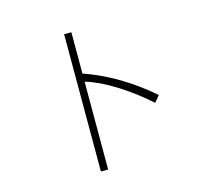

<svg xmlns="http://www.w3.org/2000/svg" viewBox="-108 -831 1179 1047"><g transform="rotate(-15 481.0 -307.5)"><path d="M378 -695V-462Q577 -392 750 -241L720 -205Q633 -282 543 -338Q453 -394 378 -416V80H337V-695Z"/></g></svg>

Font: Gmarket Sans TTF Light
Style: Regular
Weight: 300
Designer: Creative Director : Sungho Lee; Art Director : Kiwoong Choi; Project Manager : Sori Yang, Jongwook Yoon; Font Designer :
Foundry: Sandoll Inc.
Version: Version 1.000;hotconv 1.0.109;makeotfexe 2.5.65596